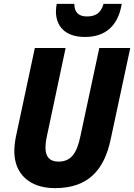

<svg xmlns="http://www.w3.org/2000/svg" viewBox="-20 -962 693 992"><path d="M419 -771C528 -771 591 -832 609 -942H515C501 -892 471 -877 429 -877C385 -877 364 -900 364 -942H273C271 -930 269 -917 269 -903C269 -829 314 -771 419 -771ZM264 10C438 10 519 -86 552 -243L653 -714H493L396 -261C377 -167 345 -127 282 -127C237 -127 215 -152 215 -198C215 -215 217 -235 222 -257L319 -714H160L62 -255C57 -231 54 -202 54 -180C54 -66 130 10 264 10Z"/></svg>

Font: Noto Sans SemiCondensed ExtraBold
Style: Italic
Weight: 800
Width: 4
Italic angle: -12°
Designer: Monotype Design Team
Foundry: Monotype Imaging Inc.
Version: Version 2.013